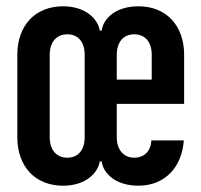

<svg xmlns="http://www.w3.org/2000/svg" viewBox="-20 -580 640 610"><path d="M180 10C256 10 292 -34 297 -67H303C307 -34 342 10 420 10C502 10 558 -47 564 -134H461C459 -99 438 -79 406 -79C373 -79 351 -104 351 -144V-250H565V-406C565 -499 508 -560 420 -560C342 -560 307 -516 303 -483H297C292 -516 256 -560 180 -560C92 -560 35 -499 35 -406V-144C35 -51 92 10 180 10ZM194 -79C159 -79 138 -104 138 -144V-406C138 -446 159 -471 194 -471C228 -471 249 -447 249 -406V-144C249 -103 228 -79 194 -79ZM351 -406C351 -446 372 -471 406 -471C441 -471 462 -447 462 -406V-327H351Z"/></svg>

Font: Tekne LDO
Style: Bold
Weight: 700
Monospace: yes
Designer: Alessio Laiso, Mario Rullo, Paolo Rosset
Foundry: Alessio Laiso
Version: Version 1.000;hotconv 1.0.109;makeotfexe 2.5.65596